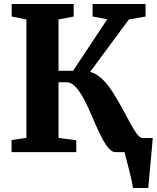

<svg xmlns="http://www.w3.org/2000/svg" viewBox="-20 -763 786 963"><path d="M647 180Q645 164.5 639.2 138.5Q633.5 112.5 626.5 84.8Q619.5 57 613.2 33.8Q607 10.5 604.5 0L568.5 -71H746Q745 -57 742.8 -31.2Q740.5 -5.5 737.8 25.5Q735 56.5 732 87Q729 117.5 727 142.5Q725 167.5 723.5 180ZM38 0V-60.5L112.5 -71.5V-665.5L38.5 -680V-743H349.5V-680L273.5 -665.5V-408H346.5L518 -666.5L444.5 -680V-743H710V-680L626.5 -665.5L432 -402.5Q460 -394.5 483.5 -374.5Q507 -354.5 527.5 -326.8Q548 -299 565.5 -267.5Q586 -233.5 603.5 -200.2Q621 -167 636.5 -139.2Q652 -111.5 665.2 -93.2Q678.5 -75 690.5 -71.5L728.5 -60V0H559Q542 0 525.8 -18.5Q509.5 -37 493.2 -67.5Q477 -98 461 -134.8Q445 -171.5 429 -208Q412.5 -245.5 394 -278.2Q375.5 -311 355.5 -330.8Q335.5 -350.5 314 -350.5H273.5V-71.5L362.5 -59.5V0Z"/></svg>

Font: Merriweather 28pt ExtraBold
Style: Regular
Weight: 800
Version: Version 2.100